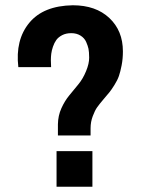

<svg xmlns="http://www.w3.org/2000/svg" viewBox="-20 -713 537 733"><path d="M174.2 -483.1 175.1 -456.6H50Q37.8 -560.4 91.7 -625.8Q145.5 -691.1 258 -692.9Q345.8 -692.9 397.5 -644.2Q449.2 -595.6 449.2 -516.9Q449.2 -488.7 444.4 -463.9Q439.6 -439.2 434 -422.9Q428.3 -406.6 416.8 -388.4Q405.3 -370.1 398.1 -361.2Q391 -352.3 375.3 -334.1Q359.7 -315.8 351 -303.6Q342.3 -291.5 334.1 -269.5Q325.8 -247.6 325.8 -223.3V-195.9H201.1V-238.5Q201.6 -271.5 214.4 -299.7Q227.2 -328 244.6 -349Q261.9 -370.1 279.3 -391.2Q296.7 -412.3 308.6 -441.4Q320.6 -470.5 320.4 -493Q320.2 -515.6 317.8 -526.9Q315.4 -538.2 308.9 -553Q302.3 -567.8 287.4 -577.1Q272.4 -586.4 252.2 -586.4Q232 -586.4 217.4 -578.8Q202.9 -571.2 195 -560.4Q187.2 -549.5 182.2 -534.8Q177.2 -520 175.7 -507.8Q174.2 -495.7 174.2 -483.1ZM195.9 -136H332.8V0H195.9Z"/></svg>

Font: Puralecka Narrow
Style: Bold
Weight: 700
Designer: Hector Gatti, Marcela Romero, Pablo Cosgaya and Nicolas Silva
Version: Version 1.004;PS 001.004;hotconv 1.0.70;makeotf.lib2.5.58329